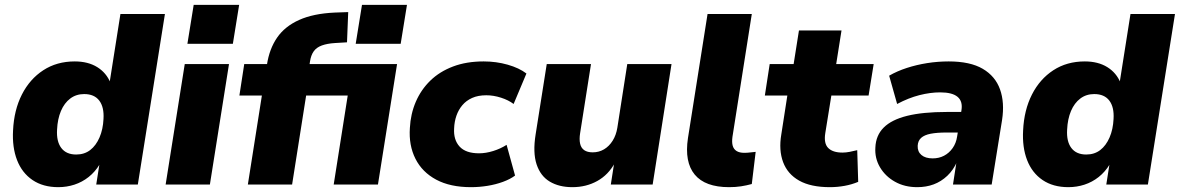

<svg xmlns="http://www.w3.org/2000/svg" viewBox="-20 -763 4879 794"><path d="M221 11Q158 11 114.5 -18.5Q71 -48 50.5 -101Q30 -154 34 -224Q38 -308 70.5 -372Q103 -436 159 -472.5Q215 -509 289 -509Q344 -509 382 -485.5Q420 -462 437 -420H433L478 -705H662L550 0H378L391 -83H392Q373 -52 346.5 -31Q320 -10 288 0.5Q256 11 221 11ZM295 -124Q329 -124 353 -142.5Q377 -161 391.5 -194.5Q406 -228 408 -271Q411 -320 390.5 -347Q370 -374 328 -374Q295 -374 270.5 -355.5Q246 -337 232 -304Q218 -271 216 -227Q213 -178 233.5 -151Q254 -124 295 -124Z M755 -582 781 -743H969L943 -582ZM665 0 744 -498H927L848 0Z M1005 0 1063 -368H970L990 -498H1109L1080 -477L1084 -496Q1094 -561 1126 -607.5Q1158 -654 1217 -680.5Q1276 -707 1364 -711L1420 -713L1415 -588L1365 -585Q1333 -583 1311 -575Q1289 -567 1277.5 -551Q1266 -535 1262 -509L1258 -483L1243 -498H1622L1543 0H1360L1418 -368H1246L1188 0ZM1451 -582 1477 -743H1663L1637 -582Z M1928 11Q1842 11 1784 -20Q1726 -51 1698 -106.5Q1670 -162 1675 -234Q1678 -292 1699.5 -342Q1721 -392 1759.5 -429.5Q1798 -467 1853.5 -488Q1909 -509 1980 -509Q2032 -509 2079.5 -495.5Q2127 -482 2157 -459L2104 -333Q2083 -349 2052 -359Q2021 -369 1991 -369Q1957 -369 1932.5 -358Q1908 -347 1892 -328Q1876 -309 1867.5 -284.5Q1859 -260 1858 -232Q1855 -185 1880.5 -157Q1906 -129 1961 -129Q1989 -129 2019.5 -138.5Q2050 -148 2075 -164L2110 -37Q2090 -22 2060 -11Q2030 0 1996 5.5Q1962 11 1928 11Z M2347 11Q2292 11 2253.5 -12Q2215 -35 2199 -83.5Q2183 -132 2195 -207L2241 -498H2424L2379 -212Q2375 -187 2379 -169Q2383 -151 2396 -142Q2409 -133 2431 -133Q2457 -133 2478 -145.5Q2499 -158 2513.5 -181Q2528 -204 2533 -235L2574 -498H2757L2679 0H2506L2520 -90H2523Q2496 -40 2450 -14.5Q2404 11 2347 11Z M2995 11Q2896 11 2853 -41Q2810 -93 2825 -192L2906 -705H3089L3009 -197Q3006 -175 3010 -160.5Q3014 -146 3026 -138.5Q3038 -131 3058 -131Q3070 -131 3081.5 -132.5Q3093 -134 3105 -135L3089 -2Q3067 4 3044.5 7.5Q3022 11 2995 11Z M3412 11Q3333 11 3285 -16Q3237 -43 3218.5 -92.5Q3200 -142 3211 -207L3236 -368H3143L3163 -498H3262L3284 -637H3460L3438 -498H3593L3572 -368H3418L3393 -213Q3386 -170 3405 -151Q3424 -132 3464 -132Q3478 -132 3493.5 -135Q3509 -138 3525 -142L3529 -11Q3503 0 3473 5.5Q3443 11 3412 11Z M3773 11Q3721 11 3681 -11.5Q3641 -34 3619 -71.5Q3597 -109 3600 -153Q3602 -203 3634.5 -235.5Q3667 -268 3731.5 -284Q3796 -300 3895 -300H3970L3957 -215H3895Q3855 -215 3829 -210Q3803 -205 3789.5 -193Q3776 -181 3775 -160Q3774 -136 3790.5 -122Q3807 -108 3837 -108Q3863 -108 3884 -119Q3905 -130 3919.5 -150.5Q3934 -171 3938 -198L3956 -307Q3962 -344 3940 -362.5Q3918 -381 3868 -381Q3827 -381 3782 -369.5Q3737 -358 3690 -333L3657 -450Q3690 -469 3730 -482Q3770 -495 3814 -502Q3858 -509 3903 -509Q3992 -509 4044 -478.5Q4096 -448 4115.5 -393.5Q4135 -339 4124 -267L4081 0H3921L3936 -97H3939Q3923 -60 3897.5 -36Q3872 -12 3841 -0.5Q3810 11 3773 11Z M4398 11Q4335 11 4291.5 -18.5Q4248 -48 4227.5 -101Q4207 -154 4211 -224Q4215 -308 4247.5 -372Q4280 -436 4336 -472.5Q4392 -509 4466 -509Q4521 -509 4559 -485.5Q4597 -462 4614 -420H4610L4655 -705H4839L4727 0H4555L4568 -83H4569Q4550 -52 4523.5 -31Q4497 -10 4465 0.5Q4433 11 4398 11ZM4472 -124Q4506 -124 4530 -142.5Q4554 -161 4568.5 -194.5Q4583 -228 4585 -271Q4588 -320 4567.5 -347Q4547 -374 4505 -374Q4472 -374 4447.5 -355.5Q4423 -337 4409 -304Q4395 -271 4393 -227Q4390 -178 4410.5 -151Q4431 -124 4472 -124Z"/></svg>

Font: Nunito Sans 10pt Black
Style: Italic
Weight: 900
Italic angle: -9°
Designer: Vernon Adams
Foundry: Vernon Adams
Version: Version 3.101;gftools[0.9.27]